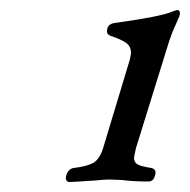

<svg xmlns="http://www.w3.org/2000/svg" viewBox="-20 -801 380 384"><path d="M112 -448Q113 -454 117 -459Q121 -464 127 -465Q153 -468 166 -475Q179 -482 186 -504L240 -683L242 -695Q242 -708 232.5 -715Q223 -722 202 -729Q193 -732 194 -740Q195 -753 209 -755Q303 -768 325 -778Q334 -781 334 -781Q342 -781 339 -769Q337 -764 329.5 -747.5Q322 -731 315 -708L252 -505Q248 -487 248 -485Q248 -476 255.5 -472Q263 -468 283 -465Q294 -462 290 -450Q287 -438 277 -438Q246 -438 224 -441L198 -442Q190 -442 170 -440Q125 -437 119 -437Q115 -437 113 -440Q111 -443 112 -448Z"/></svg>

Font: EB Garamond Medium
Style: Italic
Weight: 500
Italic angle: -17.2°
Designer: Georg Duffner and Octavio Pardo
Foundry: Georg Duffner
Version: Version 1.000